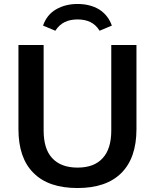

<svg xmlns="http://www.w3.org/2000/svg" viewBox="-20 -939 780 968"><path d="M371 9Q224 9 149 -67Q73 -142 73 -288V-712H200V-281Q200 -188 243 -142Q287 -94 371 -94Q455 -94 498 -142Q541 -189 541 -281V-712H668V-288Q668 -143 592 -67Q516 9 371 9ZM371 -919Q433 -919 479 -892Q525 -863 544 -810L482 -784Q464 -814 435 -828Q408 -841 371 -841Q334 -841 307 -828Q278 -814 259 -784L197 -810Q216 -865 263 -892Q310 -919 371 -919Z"/></svg>

Font: PRinguin Sans
Style: Bold
Weight: 700
Designer: Vernon Adams
Foundry: Vernon Adams
Version: ""